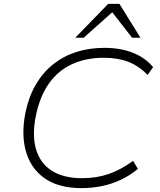

<svg xmlns="http://www.w3.org/2000/svg" viewBox="-20 -959 825 987"><path d="M399 8Q283 8 211.5 -41Q140 -90 114 -178Q88 -266 111 -381Q128 -463 164.5 -525Q201 -587 254 -629Q307 -671 373 -692Q439 -713 517 -713Q599 -713 662.5 -688Q726 -663 767 -614L739 -574Q694 -620 640 -641Q586 -662 513 -662Q423 -662 352 -630Q281 -598 233.5 -532.5Q186 -467 165 -367Q144 -265 165 -192.5Q186 -120 246 -81.5Q306 -43 402 -43Q476 -43 538.5 -64.5Q601 -86 664 -132L689 -91Q651 -59 604.5 -36.5Q558 -14 506.5 -3Q455 8 399 8ZM367 -765 536 -939H594L702 -765H659L557 -896L410 -765Z"/></svg>

Font: Nunito Sans 7pt SemiExpanded ExtraLight
Style: Italic
Weight: 250
Width: 6
Italic angle: -9°
Designer: Vernon Adams
Foundry: Vernon Adams
Version: Version 3.101;gftools[0.9.27]